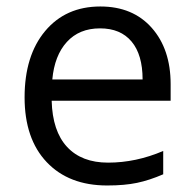

<svg xmlns="http://www.w3.org/2000/svg" viewBox="-20 -565 601 595"><path d="M312 9.8Q193.4 9.8 124.8 -62.5Q56.2 -134.8 56.2 -263.2Q56.2 -392.6 119.9 -468.8Q183.6 -544.9 291 -544.9Q391.6 -544.9 450.2 -478.8Q508.8 -412.6 508.8 -304.2V-252.9H140.1Q142.6 -158.7 187.7 -109.9Q232.9 -61 314.9 -61Q401.4 -61 485.8 -97.2V-24.9Q442.9 -6.3 404.5 1.7Q366.2 9.8 312 9.8ZM290 -477.1Q225.6 -477.1 187.3 -435.1Q148.9 -393.1 142.1 -318.8H421.9Q421.9 -395.5 387.7 -436.3Q353.5 -477.1 290 -477.1Z"/></svg>

Font: f3_21440 
Style: Regular
Weight: 400
Foundry: Ascender Corporation
Version: Version 1.10